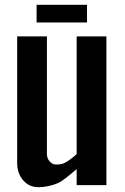

<svg xmlns="http://www.w3.org/2000/svg" viewBox="-20 -778 524 807"><path d="M52.2 -92.3V-625H177.2V-130.4Q177.7 -110.8 189.5 -98.6Q201.2 -86.4 215.8 -86.4Q230.5 -86.4 240.2 -88.9Q250 -91.8 259.8 -97.7Q269.5 -103.5 274.4 -107.4Q280.3 -111.3 290 -119.6Q299.8 -128.4 302.2 -130.4V-625H427.2V0H302.2V-67.4Q244.1 -17.1 224.6 -8.8Q182.6 8.8 142.1 8.8Q102.1 8.8 77.1 -20.5Q52.2 -49.8 52.2 -92.3ZM133.8 -757.8H345.7V-683.6H133.8Z"/></svg>

Font: Oswald
Style: Book
Weight: 400
Designer: vernon adams
Foundry: vernon adams
Version: Version 1.000